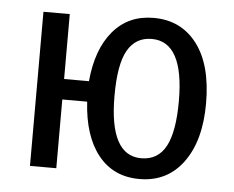

<svg xmlns="http://www.w3.org/2000/svg" viewBox="-44 -590 797 654"><g transform="rotate(5 354.0 -263.5)"><path d="M659 -264Q659 -137 604.5 -62.5Q550 12 455 12Q366 12 314 -53Q262 -118 255 -235H170V0H80V-527H170V-305H255Q265 -415 317.5 -477Q370 -539 456 -539Q550 -539 604.5 -467.5Q659 -396 659 -264ZM566 -264Q566 -467 456 -467Q401 -467 373.5 -419Q346 -371 346 -263Q346 -59 455 -59Q512 -59 539 -109Q566 -159 566 -264Z"/></g></svg>

Font: Fira Sans Condensed
Style: Regular
Weight: 400
Width: 3
Designer: bBox Type GmbH & Carrois Corporate GbR & Edenspiekermann AG
Foundry: bBox Type GmbH & Carrois Corporate GbR & Edenspiekermann AG
Version: Version 4.301